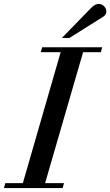

<svg xmlns="http://www.w3.org/2000/svg" viewBox="-64 -955 560 975"><path d="M143 -690 150 -715H455L448 -690H358L165 -25H261L254 0H-44L-37 -25H52L244 -690ZM288 -762H250L398 -914Q418 -935 437 -935Q453 -935 464.5 -923.5Q476 -912 476 -896Q476 -880 460 -870Z"/></svg>

Font: Justus
Style: Italic
Weight: 400
Italic angle: -12°
Version: Version 001.001